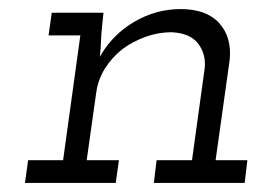

<svg xmlns="http://www.w3.org/2000/svg" viewBox="-20 -403 594 423"><path d="M325 -50 319 0H519L525 -50H455L486 -271Q491 -321 463 -352Q435 -383 378 -383Q323 -383 275 -354.5Q227 -326 200 -278Q202 -297 202.5 -312Q203 -327 205 -346L208 -375H94L87 -325H157L119 -50H42L35 0H235L242 -50H171L192 -199Q196 -228 211.5 -252.5Q227 -277 250 -295Q273 -312 301 -322Q329 -332 358 -332Q399 -330 416.5 -307Q434 -284 431 -253L403 -50Z"/></svg>

Font: Josefin Slab Medium
Style: Italic
Weight: 500
Italic angle: -12°
Version: Version 2.000